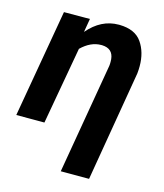

<svg xmlns="http://www.w3.org/2000/svg" viewBox="-111 -621 774 908"><g transform="rotate(15 276.0 -167.5)"><path d="M91.8 -528.3 0 0H137.7L205.1 -378.9C235.8 -408.7 268.1 -423.8 302.7 -423.8C304.2 -423.8 305.7 -423.8 307.1 -423.8C342.8 -422.4 361.8 -404.8 365.2 -371.1C365.7 -366.7 365.7 -362.3 365.7 -357.9C365.7 -351.6 365.7 -345.2 364.7 -338.4L272 202.6H410.6L502 -337.9C503.4 -350.6 503.9 -362.3 503.9 -374C503.9 -418.9 493.2 -457.5 471.2 -489.3C449.2 -521 413.1 -537.1 362.3 -538.1C360.8 -538.1 359.4 -538.1 357.9 -538.1C300.3 -538.1 250.5 -512.7 207.5 -462.4L218.8 -528.8Z"/></g></svg>

Font: Roboto
Style: Bold Italic
Weight: 700
Italic angle: -12°
Designer: Google
Version: Version 2.137; 2017